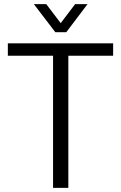

<svg xmlns="http://www.w3.org/2000/svg" viewBox="-20 -910 587 930"><path d="M237 -640H18V-700H528V-640H311V0H237ZM144 -890H204L274 -798L344 -890H404L301 -754H248Z"/></svg>

Font: Sarabun Light
Style: Regular
Weight: 300
Designer: Suppakit Chalermlarp | Katatrad Co.,Ltd.
Foundry: Cadson Demak Co.,Ltd.
Version: Version 1.000; ttfautohint (v1.6)